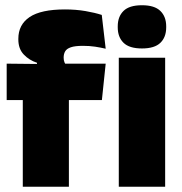

<svg xmlns="http://www.w3.org/2000/svg" viewBox="-20 -713 696 733"><path d="M228 -677Q269.5 -677 306 -670.8Q342.5 -664.5 368.5 -656L383.5 -527Q364.5 -531.5 343 -534.8Q321.5 -538 296.5 -538Q266.5 -538 250.5 -532.5Q234.5 -527 228.8 -517Q223 -507 223 -493.5V-492.5Q223 -482.5 226.2 -475Q229.5 -467.5 234.5 -460.5L121 -456.5V-473.5Q91.5 -483 70.8 -504.8Q50 -526.5 50 -562.5V-565Q50 -619 93.2 -648Q136.5 -677 228 -677ZM243 0H67V-420.5H243ZM369 -331H5.5V-470L145 -468.5L211 -470H383.5ZM610.5 0H433.5V-492.5H610.5ZM522 -528Q473.5 -528 451.5 -549.8Q429.5 -571.5 429.5 -608.5V-612.5Q429.5 -649.5 451.5 -671.2Q473.5 -693 522 -693Q570 -693 592.2 -671.2Q614.5 -649.5 614.5 -612.5V-608.5Q614.5 -571 592.2 -549.5Q570 -528 522 -528Z"/></svg>

Font: Anek Devanagari ExtraBold
Style: Regular
Weight: 800
Designer: Kailash Malviya (Devanagari) & Yesha Goshar (Latin)
Foundry: Ek Type
Version: Version 1.003